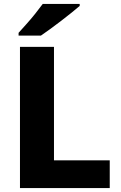

<svg xmlns="http://www.w3.org/2000/svg" viewBox="-20 -951 610 971"><path d="M81 0V-714H253V-140H535V0ZM383 -921Q367 -907 342 -887Q317 -867 288.5 -845Q260 -823 233 -803.5Q206 -784 187 -771H74V-785Q90 -803 113 -828.5Q136 -854 158 -881.5Q180 -909 196 -931H383Z"/></svg>

Font: Noto Sans Canadian Aboriginal ExtraBold
Style: Regular
Weight: 800
Designer: Monotype Design Team, Typotheque's Kevin King
Foundry: Monotype Imaging Inc.
Version: Version 2.004; ttfautohint (v1.8.4.7-5d5b)